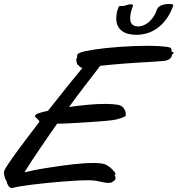

<svg xmlns="http://www.w3.org/2000/svg" viewBox="-100 -927 893 965"><path d="M481 -53.2Q481 -50.8 479 -50.8Q476.1 -50.8 476.1 -48.8Q476.1 -46.4 478.5 -41.3Q481 -36.1 481 -30.8Q481 -25.9 476.1 -21Q472.7 -18.6 470 -16.1Q467.3 -13.7 464.1 -11.7Q460.9 -9.8 456.8 -8.8Q452.6 -7.8 445.8 -7.8Q437 -7.8 422.1 -10.3Q407.2 -12.7 383.8 -18.1Q370.6 -21 340.8 -21Q314.9 -21 280 -19Q245.1 -17.1 207.3 -13.9Q169.4 -10.7 131.1 -6.8Q92.8 -2.9 59.8 1.2Q26.9 5.4 1.7 9.5Q-23.4 13.7 -35.2 17.1Q-37.1 18.1 -40 18.1Q-45.4 18.1 -49.8 15.1Q-54.2 12.2 -57.6 7.3Q-61 2.4 -63.2 -3.2Q-65.4 -8.8 -65.9 -14.2Q-72.8 -24.4 -76.4 -36.9Q-80.1 -49.3 -80.1 -59.1Q-80.1 -62 -79.8 -64.7Q-79.6 -67.4 -78.1 -69.8Q-72.8 -81.5 -56.6 -105.7Q-40.5 -129.9 -16.6 -162.6Q7.3 -195.3 36.9 -234.4Q66.4 -273.4 98.1 -314.9Q98.1 -315.9 97.7 -316.4Q97.2 -316.9 97.2 -317.9Q96.2 -321.3 92.8 -324.5Q89.4 -327.6 85.7 -331.1Q82 -334.5 79.1 -337.6Q76.2 -340.8 76.2 -344.2Q76.2 -347.2 79.1 -350.1Q83 -354 99.1 -359.4Q115.2 -364.7 141.1 -370.1Q166 -401.4 190.2 -431.9Q214.4 -462.4 236.6 -490.2Q258.8 -518.1 278.6 -542.2Q298.3 -566.4 314 -585L306.2 -588.9Q302.7 -589.4 301.3 -590.8Q299.8 -592.3 298.8 -594Q297.9 -595.7 296.6 -597.4Q295.4 -599.1 292 -600.1Q290 -600.6 288.6 -603.5Q287.1 -606.4 285.9 -610.6Q284.7 -614.7 283.9 -619.4Q283.2 -624 283.2 -627.9Q283.2 -631.8 285.2 -633.8Q288.1 -635.3 288.1 -637.2Q288.1 -639.6 287.6 -641.6Q287.1 -643.6 287.1 -646Q287.1 -648.9 289.3 -653.1Q291.5 -657.2 299.8 -661.1Q308.6 -665.5 328.1 -669.7Q347.7 -673.8 374.3 -678Q400.9 -682.1 433.3 -685.5Q465.8 -689 500.5 -691.4Q535.2 -693.8 570.8 -695.3Q606.4 -696.8 639.2 -696.8Q669.4 -696.8 696 -695.3Q722.7 -693.8 743.2 -690.9Q755.9 -688.5 759 -684.6Q762.2 -680.7 762.2 -675.8Q762.2 -670.4 762.2 -668.7Q762.2 -667 763.2 -667Q766.1 -665.5 769.5 -665Q772.9 -664.6 772.9 -662.1Q772.9 -661.1 771 -659.2Q768.1 -656.2 766.8 -654.8Q765.6 -653.3 764.9 -652.1Q764.2 -650.9 763.7 -648.9Q763.2 -647 762.2 -643.1Q758.8 -634.8 750.5 -629.2Q742.2 -623.5 727.1 -621.1Q722.2 -620.6 703.4 -619.1Q684.6 -617.7 657 -616Q629.4 -614.3 595.5 -612.3Q561.5 -610.4 527.3 -607.7Q493.2 -605 460.9 -602.1Q428.7 -599.1 403.8 -596.2Q388.2 -575.7 368.2 -549.8Q348.1 -523.9 326.9 -496.3Q305.7 -468.8 284.9 -440.9Q264.2 -413.1 247.1 -389.2Q293 -396 341.1 -400.4Q389.2 -404.8 430.2 -404.8Q448.7 -404.8 465.1 -403.6Q481.4 -402.3 495.1 -399.9Q504.9 -397.9 512 -392.8Q519 -387.7 523.4 -380.9Q527.8 -374 530 -366.9Q532.2 -359.9 532.2 -354Q532.2 -349.6 531.2 -346.2Q530.3 -342.8 527.8 -341.8Q523.9 -339.4 516.8 -336.4Q509.8 -333.5 501.5 -331.1Q493.2 -328.6 483.9 -326.4Q474.6 -324.2 465.8 -323.2Q460.9 -322.3 443.1 -320.6Q425.3 -318.8 400.4 -316.9Q375.5 -314.9 345.5 -313Q315.4 -311 286.1 -309.3Q256.8 -307.6 230.7 -306.4Q204.6 -305.2 187 -305.2Q170.4 -281.7 147.9 -249Q125.5 -216.3 102.1 -182.1Q78.6 -147.9 57.6 -115.7Q36.6 -83.5 22.9 -61Q47.4 -66.9 76.9 -72.8Q106.4 -78.6 143.1 -84Q173.3 -88.9 204.1 -93.3Q234.9 -97.7 263.9 -100.8Q293 -104 319.6 -106Q346.2 -107.9 368.2 -107.9Q404.3 -107.9 424.8 -102.1Q434.6 -99.1 444.6 -92Q454.6 -85 462.6 -77.1Q470.7 -69.3 475.8 -62.5Q481 -55.7 481 -53.2ZM496.1 -892.1Q498.5 -897 507.3 -897H516.1Q519 -897 522 -897.2Q524.9 -897.5 528.3 -898.9Q535.2 -901.4 543.2 -903.3Q551.3 -905.3 557.1 -905.3Q568.4 -905.3 568.4 -899.9V-897.9Q560.5 -878.4 557.4 -862.8Q554.2 -847.2 554.2 -835.9Q554.2 -812.5 565.7 -803.2Q577.1 -793.9 595.2 -793.9Q602.5 -793.9 614.7 -797.4Q627 -800.8 640.6 -810.3Q654.3 -819.8 667.5 -837.2Q680.7 -854.5 689.9 -882.3Q692.9 -888.7 699.5 -893.6Q706.1 -898.4 714.1 -901.4Q722.2 -904.3 731 -905.8Q739.7 -907.2 747.1 -907.2Q756.3 -907.2 763.7 -905.8Q771 -904.3 771 -900.9Q771 -900.4 770.8 -899.9Q770.5 -899.4 770.5 -898.4Q770 -897.5 770 -897Q755.9 -857.4 735.1 -829.8Q714.4 -802.2 689.9 -784.9Q665.5 -767.6 638.9 -759.8Q612.3 -752 585.9 -752Q565.9 -752 547.4 -756.1Q528.8 -760.3 514.9 -770Q501 -779.8 492.7 -795.4Q484.4 -811 484.4 -834Q484.4 -846.2 486.8 -860.6Q489.3 -875 496.1 -892.1Z"/></svg>

Font: Oregano
Style: Italic
Weight: 400
Italic angle: -12°
Designer: Astigmatic (AOETI)
Foundry: Astigmatic (AOETI)
Version: Version 1.000